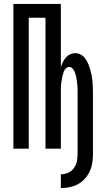

<svg xmlns="http://www.w3.org/2000/svg" viewBox="-20 -755 540 975"><path d="M289 200V130Q308 130 325.5 122.5Q343 115 354.5 99.5Q366 84 370 65.5Q374 47 374 28V-282Q374 -291 374 -300.5Q374 -310 373 -319.5Q372 -329 371 -338Q370 -347 368.5 -356Q367 -365 364.5 -374.5Q362 -384 358 -392.5Q354 -401 347.5 -408Q341 -415 331 -415Q322 -415 315 -408Q308 -401 304.5 -392.5Q301 -384 298.5 -374.5Q296 -365 294.5 -356Q293 -347 291.5 -338Q290 -329 289.5 -319.5Q289 -310 289 -300.5Q289 -291 289 -282V0H211V-665H126V0H48V-735H289V-414Q293 -427 299 -439.5Q305 -452 314 -462.5Q323 -473 335.5 -479Q348 -485 362 -485Q377 -485 390.5 -477.5Q404 -470 413 -457.5Q422 -445 428 -431Q434 -417 438 -402.5Q442 -388 445 -373Q448 -358 449.5 -342.5Q451 -327 451.5 -312Q452 -297 452 -282V28Q452 50 448.5 72.5Q445 95 435.5 115.5Q426 136 410.5 153Q395 170 375.5 180.5Q356 191 333.5 195.5Q311 200 289 200Z"/></svg>

Font: Iosevka Curly
Style: Regular
Weight: 400
Monospace: yes
Designer: Belleve Invis
Foundry: Belleve Invis
Version: Version 22.1.2; ttfautohint (v1.8.4)